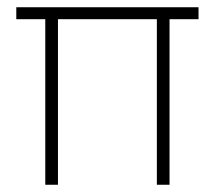

<svg xmlns="http://www.w3.org/2000/svg" viewBox="-20 -510 593 530"><path d="M105 0V-457H25V-490H528V-457H448V0H413V-457H140V0Z"/></svg>

Font: REM Thin
Style: Regular
Weight: 250
Designer: Octavio Pardo
Foundry: Ashler Design
Version: Version 1.005;gftools[0.9.28]